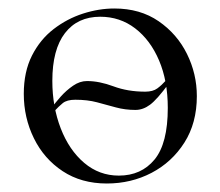

<svg xmlns="http://www.w3.org/2000/svg" viewBox="-20 -419 519 452"><path d="M321.8 -203.2Q340 -203.2 350.4 -210.9Q360.8 -218.6 370.6 -229.6Q372.6 -231.6 376.1 -228.1Q379.6 -224.6 377.6 -222.6Q349.8 -184.8 333.3 -172.5Q316.8 -160.2 298.8 -160.2Q274.4 -160.2 252.6 -166.2Q230.8 -172.2 208.3 -178.2Q185.8 -184.2 157.2 -184.2Q137.4 -184.2 127.6 -176.1Q117.8 -168 108.6 -158Q106.8 -156.8 103.3 -159.8Q99.8 -162.8 101.6 -165Q109.8 -176.8 123 -191.6Q136.2 -206.4 152.1 -217.3Q168 -228.2 184.8 -228.2Q213.8 -228.2 247.3 -215.7Q280.8 -203.2 321.8 -203.2ZM231.4 13Q171.6 13 127.6 -16Q83.6 -45 59.8 -93.5Q36 -142 36 -198Q36 -250 55.2 -288Q74.4 -326 106.2 -350.5Q138 -375 175.4 -387Q212.8 -399 249.2 -399Q310 -399 353.5 -369Q397 -339 420.2 -292Q443.4 -245 443.4 -192.8Q443.4 -129.4 414.1 -83.3Q384.8 -37.2 336.8 -12.1Q288.8 13 231.4 13ZM259.8 -5.6Q312.6 -5.6 343.8 -43.4Q375 -81.2 375 -165Q375 -228.4 354.5 -276.6Q334 -324.8 298.2 -352.2Q262.4 -379.6 216 -379.6Q162.6 -379.6 132.9 -341Q103.2 -302.4 103.2 -228.6Q103.2 -167.8 123 -116.7Q142.8 -65.6 178.2 -35.6Q213.6 -5.6 259.8 -5.6Z"/></svg>

Font: Cormorant Garamond Light
Style: Regular
Weight: 300
Designer: Christian Thalmann (Catharsis Fonts)
Foundry: Catharsis Fonts
Version: Version 4.001